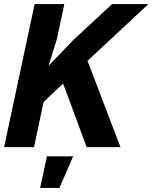

<svg xmlns="http://www.w3.org/2000/svg" viewBox="-21 -718 744 937"><path d="M148 -698H293L257 -529L216 -397L336 -522L526 -698H703L406 -421L567 0H402L287 -310L192 -221L145 0H-1ZM208 45H336L269 199H175Z"/></svg>

Font: Azeret Mono SemiBold
Style: Italic
Weight: 600
Italic angle: -12°
Designer: Martin Vácha
Foundry: Displaay
Version: Version 1.000; Glyphs 3.0.3, build 3074